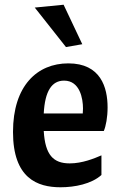

<svg xmlns="http://www.w3.org/2000/svg" viewBox="-20 -780 506 812"><path d="M419 -226C428 -247 435 -284 435 -326C435 -410 406 -512 269 -512C137 -512 35 -417 35 -222C35 -26 138 12 236 12C296 12 367 -2 409 -40V-123C379 -110 328 -89 275 -89C205 -89 171 -125 165 -226ZM251 -439C318 -439 331 -363 331 -321C331 -315 330 -305 330 -300H165C170 -395 199 -439 251 -439ZM127 -748 259 -581 328 -593 249 -760Z"/></svg>

Font: CantoraOne
Style: Regular
Weight: 400
Designer: Pablo Impallari, Rodrigo Fuenzalida
Foundry: Pablo Impallari
Version: Version 1.001